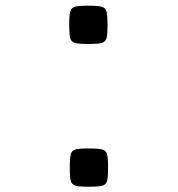

<svg xmlns="http://www.w3.org/2000/svg" viewBox="-20 -652 640 692"><path d="M229.5 -562.5Q229.5 -598 233.2 -611Q237 -624 249.8 -627.8Q262.5 -631.5 297.5 -631.5Q333.5 -631.5 346.8 -627.8Q360 -624 363.8 -611Q367.5 -598 367.5 -562.5Q367.5 -527 363.8 -514Q360 -501 346.8 -497.2Q333.5 -493.5 297.5 -493.5Q262.5 -493.5 249.8 -497.2Q237 -501 233.2 -514Q229.5 -527 229.5 -562.5ZM231.5 -48Q231.5 -83.5 235.2 -96.5Q239 -109.5 251.8 -113.2Q264.5 -117 299.5 -117Q335.5 -117 348.8 -113.2Q362 -109.5 365.8 -96.5Q369.5 -83.5 369.5 -48Q369.5 -12.5 365.8 0.5Q362 13.5 348.8 17.2Q335.5 21 299.5 21Q264.5 21 251.8 17.2Q239 13.5 235.2 0.5Q231.5 -12.5 231.5 -48Z"/></svg>

Font: JuliaMono
Style: Bold Italic
Weight: 700
Italic angle: -9°
Monospace: yes
Designer: cormullion
Foundry: corm
Version: Version 0.057; ttfautohint (v1.8.4)